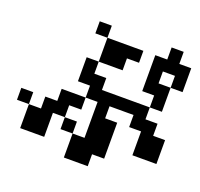

<svg xmlns="http://www.w3.org/2000/svg" viewBox="-152 -945 1305 1255"><g transform="rotate(20 500.0 -317.5)"><path d="M333 -692.4V-776.4H417V-692.4ZM0 -109.4V-192.4H83V-109.4ZM417 -692.4H667V-609.4H583V-526.4H417ZM333 -109.4H250V57.6H83V-109.4H167V-192.4H250V-276.4H417V-192.4H333ZM333 -109.4H417V-26.4H333ZM417 -26.4H500V-276.4H417V-359.4H333V-526.4H417V-442.4H500V-359.4H833V-276.4H917V-192.4H1000V-26.4H833V-192.4H750V-276.4H583V-192.4H667V57.6H583V140.6H417ZM917 -526.4V-359.4H833V-442.4H750V-692.4H833V-776.4H917V-692.4H1000V-526.4ZM917 -526.4V-609.4H833V-526.4Z"/></g></svg>

Font: KH Dot Dougenzaka 12
Style: Regular
Weight: 400
Designer: Original version for X68000 by Keitarou Hiraki (http://hp.vector.co.jp/authors/VA000874/) / TrueType conversion by Homem
Version: Version 1.00.20150527